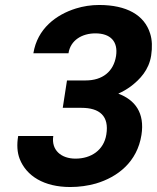

<svg xmlns="http://www.w3.org/2000/svg" viewBox="-20 -741 630 771"><path d="M53 -195C47 -160 49 -129 59 -103C86 -34 157 10 262 10C298 10 333 5 365 -4C453 -30 531 -91 548 -199C562 -288 522 -340 455 -365C473 -373 490 -383 505 -394C542 -422 578 -460 587 -518C592 -551 591 -581 583 -606C560 -681 488 -721 378 -721C346 -721 314 -716 285 -707C205 -682 130 -626 114 -527H255C263 -580 310 -607 363 -607C423 -607 455 -575 446 -516C436 -453 391 -418 324 -418H249L232 -308H307C380 -308 419 -275 407 -201C397 -138 346 -104 283 -104C226 -104 185 -138 194 -195Z"/></svg>

Font: Asimov Pro
Style: BdObl
Weight: 700
Designer: Google
Version: Version 2.000980; 2014